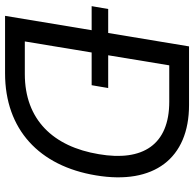

<svg xmlns="http://www.w3.org/2000/svg" viewBox="-24 -743 767 759"><g transform="rotate(90 359.5 -363.5)"><path d="M269.9 0C491.5 0 636.4 -134.9 673.3 -359.4C711.6 -588.1 606.5 -727.3 394.9 -727.3H163.4L110.4 -407.7H15.6L4.3 -342.3H99.4L42.6 0ZM143.8 -78.1 187.5 -342.3H316.8L328.1 -407.7H198.5L238.3 -649.1H382.1C552.6 -649.1 619.3 -544 589.5 -370.7C559.7 -190.3 453.1 -78.1 272.7 -78.1Z"/></g></svg>

Font: Margiela Sans
Style: Italic
Weight: 400
Italic angle: -9.39999°
Designer: Stefan Endress, Andreas Faust
Version: Version 1.100;FEAKit 1.0